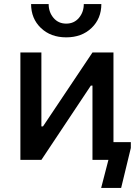

<svg xmlns="http://www.w3.org/2000/svg" viewBox="-20 -792 694 951"><path d="M395 -772H482Q482 -700 433.5 -653.5Q385 -607 308 -607Q231 -607 182.5 -653.5Q134 -700 134 -772H221Q221 -732 245 -703.5Q269 -675 308 -675Q347 -675 371 -703.5Q395 -732 395 -772ZM542 -88H628V-59L580 139H481L517 0H438V-88V-368H430L185 0H81V-532H185V-166H193L438 -532H542Z"/></svg>

Font: Manrope Medium
Style: Medium
Weight: 500
Designer: Mikhail Sharanda
Foundry: Mikhail Sharanda
Version: Version 4.000;hotconv 1.0.109;makeotfexe 2.5.65596